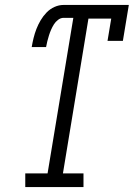

<svg xmlns="http://www.w3.org/2000/svg" viewBox="-20 -755 540 775"><path d="M82 0V-55H172L276 -683H237Q225 -683 214.5 -675Q204 -667 197.5 -656.5Q191 -646 186 -634.5Q181 -623 177.5 -611.5Q174 -600 171 -588.5Q168 -577 166 -565H108Q111 -583 115.5 -601.5Q120 -620 127 -638Q134 -656 144 -673Q154 -690 168 -704.5Q182 -719 200 -727Q218 -735 236 -735H500L476 -590H414L429 -680H337L234 -55H317V0Z"/></svg>

Font: Iosevka Curly Slab Light
Style: Italic
Weight: 300
Italic angle: -9°
Monospace: yes
Designer: Belleve Invis
Foundry: Belleve Invis
Version: Version 22.1.2; ttfautohint (v1.8.4)